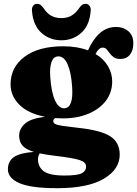

<svg xmlns="http://www.w3.org/2000/svg" viewBox="-20 -737 720 1008"><path d="M389.5 -66Q508 -53.5 558.2 -21.8Q608.5 10 608.5 75Q608.5 152 524.8 201.5Q441 251 280.5 251Q144 251 82.8 224.8Q21.5 198.5 21.5 152Q21.5 110 52.5 88Q83.5 66 158 60.5Q113 46.5 96.8 26Q80.5 5.5 80.5 -24.5Q80.5 -59.5 110 -87Q139.5 -114.5 216 -124Q128 -141 81.8 -187Q35.5 -233 35.5 -294.5Q35.5 -384 109 -439Q182.5 -494 312.5 -494Q350 -494 382.5 -488.5Q415 -483 442 -472.5Q468.5 -532 505.2 -563.8Q542 -595.5 589.5 -595.5Q628 -595.5 654 -573Q680 -550.5 680 -509.5Q680 -472.5 662.2 -450Q644.5 -427.5 612 -427.5Q590 -427.5 577.2 -436.5Q564.5 -445.5 556.2 -457.2Q548 -469 540 -478Q532 -487 519 -487Q498.5 -487 481.5 -453.5Q525 -427.5 547 -389.5Q569 -351.5 569 -309Q569 -252 536.2 -208.5Q503.5 -165 445 -140.2Q386.5 -115.5 309.5 -115.5Q289 -115.5 270 -117Q259.5 -110.5 259.5 -100.5Q259.5 -91.5 270 -86Q280.5 -80.5 308.5 -76.2Q336.5 -72 389.5 -66ZM285 -441Q260 -440 250 -410.2Q240 -380.5 244 -331Q249.5 -251.5 269 -209.5Q288.5 -167.5 317.5 -168.5Q367 -170.5 358.5 -283.5Q353.5 -356.5 335 -399.2Q316.5 -442 285 -441ZM179.5 99.5Q179.5 139 209.5 161.8Q239.5 184.5 318 184.5Q386 184.5 409 172.8Q432 161 432 137.5Q432 114 397.2 103Q362.5 92 269.5 81Q221.5 75.5 188 68Q185 73 182.2 81.5Q179.5 90 179.5 99.5ZM302 -642Q334.5 -642 356.8 -655.8Q379 -669.5 397.5 -697Q411.5 -717 428 -717Q442.5 -717 450.2 -706.2Q458 -695.5 456 -678Q449.5 -602 406 -563.8Q362.5 -525.5 302 -525.5Q242 -525.5 198.2 -563.8Q154.5 -602 148 -678Q146 -695.5 153.5 -706.2Q161 -717 175.5 -717Q192.5 -717 206.5 -697Q225 -668 248 -655Q271 -642 302 -642Z"/></svg>

Font: Fraunces 9pt S000 Black
Style: Regular
Weight: 900
Version: Version 1.000; ttfautohint (v1.8.3)